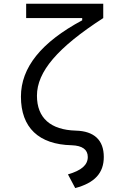

<svg xmlns="http://www.w3.org/2000/svg" viewBox="-20 -752 626 1007"><path d="M374.5 234.4C476.6 207.5 524.4 155.3 524.4 71.3C524.4 -17.1 474.1 -64.5 377.4 -66.9C245.1 -70.8 173.8 -133.3 173.8 -250C173.8 -376 281.7 -502.4 521.5 -657.2V-732.4H117.2V-657.2H411.1V-645.5C196.3 -530.3 89.8 -397.9 89.8 -245.1C89.8 -82.5 183.6 5.9 356 9.8C412.1 11.7 440.4 32.7 440.4 71.3C440.4 113.3 407.2 142.1 336.4 162.6Z"/></svg>

Font: Cascadia Mono PL SemiLight
Style: Regular
Weight: 350
Monospace: yes
Designer: Aaron Bell
Foundry: Saja Typeworks
Version: Version 2404.023